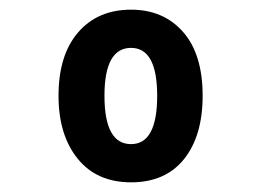

<svg xmlns="http://www.w3.org/2000/svg" viewBox="-20 -742 540 397"><path d="M251 -365Q322 -365 360.5 -413Q399 -461 399 -544Q399 -630 358.5 -676Q318 -722 251 -722Q182 -722 141.5 -675Q101 -628 101 -544Q101 -463 140.5 -414Q180 -365 251 -365ZM251 -444Q196 -444 196 -544Q196 -643 251 -643Q305 -643 305 -544Q305 -444 251 -444Z"/></svg>

Font: Noto Sans Mono Condensed Extra
Style: Regular
Weight: 800
Width: 3
Designer: Monotype Design Team
Foundry: Monotype Imaging Inc.
Version: Version 1.900